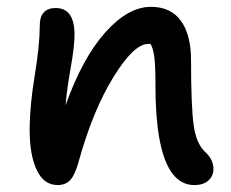

<svg xmlns="http://www.w3.org/2000/svg" viewBox="-20 -490 670 556"><path d="M543 45.9Q430.2 45.9 430.2 -242.2Q430.2 -295.9 427.2 -322Q424.3 -348.1 416 -362.8H409.2Q367.7 -362.8 308.8 -267.3Q250 -171.9 210 -29.8Q198.7 13.2 185.1 29.5Q171.4 45.9 147 45.9Q106.9 45.9 86.4 2.4Q65.9 -41 65.9 -113.8Q65.9 -182.6 80.6 -271.5Q95.2 -360.4 95.2 -417Q95.2 -441.4 106.9 -454.1Q118.7 -466.8 141.1 -466.8Q195.8 -466.8 195.8 -389.2Q195.8 -356 184.6 -292.7Q173.3 -229.5 169.9 -185.1Q218.8 -322.3 284.9 -396.2Q351.1 -470.2 417 -470.2Q474.6 -470.2 503.9 -429.7Q533.2 -389.2 533.2 -315.9Q533.2 -186.5 540.5 -129.6Q547.9 -72.8 576.2 -47.9Q598.1 -27.3 598.1 0Q598.1 19 583.7 32.5Q569.3 45.9 543 45.9Z"/></svg>

Font: Shantell Sans Bouncy
Style: Regular
Weight: 500
Designer: Stephen Nixon, Anya Danilova, Shantell Martin
Foundry: Arrow Type
Version: Version 1.006;[9816181b4]